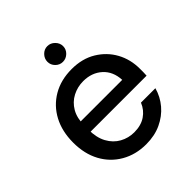

<svg xmlns="http://www.w3.org/2000/svg" viewBox="-187 -801 942 942"><g transform="rotate(-45 284.0 -330.0)"><path d="M291 12Q219 12 162.5 -20.5Q106 -53 74.5 -111Q43 -169 43 -247Q43 -325 74 -383.5Q105 -442 161.5 -475Q218 -508 293 -508Q366 -508 419.5 -475.5Q473 -443 502 -390Q531 -337 531 -272Q531 -262 531 -250Q531 -238 530 -225H116V-295H431Q428 -356 389 -391Q350 -426 291 -426Q251 -426 216.5 -408Q182 -390 161.5 -355Q141 -320 141 -267V-239Q141 -184 161.5 -146.5Q182 -109 216.5 -90Q251 -71 291 -71Q338 -71 370 -92.5Q402 -114 417 -151H517Q504 -104 473 -67.5Q442 -31 396 -9.5Q350 12 291 12ZM288 -563Q266 -563 250 -579Q234 -595 234 -617Q234 -639 250 -655.5Q266 -672 288 -672Q310 -672 326.5 -655.5Q343 -639 343 -617Q343 -595 326.5 -579Q310 -563 288 -563Z"/></g></svg>

Font: DM Sans 28pt Medium
Style: Regular
Weight: 500
Version: Version 4.004;gftools[0.9.30]